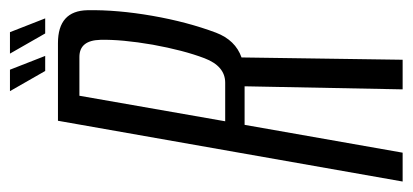

<svg xmlns="http://www.w3.org/2000/svg" viewBox="-264 -572 809 376"><g transform="rotate(-90 140.0 -384.5)"><path d="M-28 0 91 -675H243Q306.5 -675 307.5 -617Q308.5 -559 296.5 -490Q284.5 -421.5 263.5 -365.5Q249 -327.5 215 -315.5L210.5 0H152.5L158.5 -309.5H83L28.5 0ZM90 -347.5H165.5Q198 -347.5 213.5 -388.2Q229 -429 240 -489.5Q250.5 -550.5 249.5 -591.8Q248.5 -633 216 -633H140ZM262 -700 222.5 -769H264.5L291.5 -700ZM188.5 -700 149 -769H191L218 -700Z"/></g></svg>

Font: Anybody Condensed Light
Style: Italic
Weight: 300
Width: 3
Italic angle: -10°
Designer: Tyler Finck
Foundry: Etcetera Type Company
Version: Version 1.010; ttfautohint (v1.8.3) -l 8 -r 50 -G 200 -x 14 